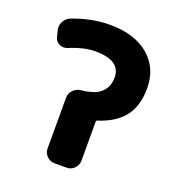

<svg xmlns="http://www.w3.org/2000/svg" viewBox="-135 -872 877 958"><g transform="rotate(20 304.0 -393.0)"><path d="M286.1 -764.6Q418 -764.6 493.2 -700.7Q568.4 -636.7 568.4 -529.3Q568.4 -435.5 523.4 -377.9Q479.5 -322.3 390.6 -293.9Q383.8 -292 383.8 -285.2V-78.1Q383.8 -54.7 366.7 -37.6Q349.6 -20.5 326.2 -20.5H261.7Q238.3 -20.5 221.2 -37.6Q204.1 -54.7 204.1 -78.1V-347.7Q204.1 -371.1 220.7 -388.2Q237.3 -405.3 261.7 -408.2Q322.3 -414.1 353.5 -435.5Q397.5 -465.8 397.5 -525.4Q397.5 -615.2 261.7 -615.2Q203.1 -615.2 126 -583Q115.2 -579.1 105.5 -579.1Q94.7 -579.1 85 -584Q64.5 -592.8 58.6 -614.3L50.8 -646.5Q47.9 -655.3 47.9 -664.1Q47.9 -679.7 54.7 -693.4Q65.4 -715.8 88.9 -725.6Q190.4 -764.6 286.1 -764.6Z"/></g></svg>

Font: Gen Jyuu Gothic Heavy
Style: Bold
Weight: 900
Designer: [Source Han Sans]
Ryoko NISHIZUKA  (kana & ideographs); Paul D. Hunt (Latin, Greek & Cyrillic); Wenlong ZHANG  (bopomofo
Version: Version 1.002.20150607